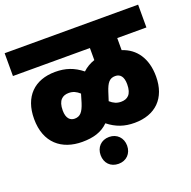

<svg xmlns="http://www.w3.org/2000/svg" viewBox="-139 -760 1073 1076"><g transform="rotate(-20 398.0 -221.5)"><path d="M0 -486H459V-414C432 -405 408 -391 388 -372C339 -411 291 -427 230 -427C106 -427 29 -352 29 -219C29 -76 118 -6 240 -6C306 -6 357 -21 396 -60C444 -22 492 -6 552 -6C676 -6 753 -80 753 -210C753 -318 703 -388 622 -414V-486H796V-622H0ZM196 -209C196 -270 224 -290 261 -290C286 -290 305 -281 325 -263C325 -262 324 -261 324 -260L310 -213C294 -163 277 -143 244 -143C218 -143 196 -161 196 -209ZM472 -220C488 -269 504 -290 538 -290C568 -290 586 -269 586 -224C586 -162 558 -143 521 -143C496 -143 476 -152 456 -170ZM310 99C310 146 341 179 389 179C436 179 468 146 468 99C468 53 436 19 389 19C341 19 310 53 310 99Z"/></g></svg>

Font: Noto Sans Devanagari SemiCondensed Black
Style: Regular
Weight: 900
Width: 4
Designer: Jelle Bosma - Monotype Design Team
Foundry: Monotype Imaging Inc.
Version: Version 2.004